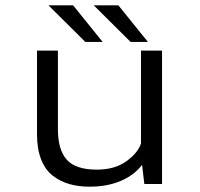

<svg xmlns="http://www.w3.org/2000/svg" viewBox="-20 -691 750 721"><path d="M535.5 -533.5H470.5L332 -671H424.5ZM365.5 -533.5H300.5L162 -671H254.5ZM316.5 10Q274.5 10 240.5 0.2Q206.5 -9.5 178.2 -31.2Q150 -53 134.5 -92.2Q119 -131.5 119 -186V-501H197.5V-206Q197.5 -128 231 -91Q264.5 -54 343.5 -54Q411.5 -54 455 -85.8Q498.5 -117.5 509.5 -152.5V-501H588.5V0H522L513.5 -72Q484.5 -33.5 433.8 -11.8Q383 10 316.5 10Z"/></svg>

Font: League Mono Light
Style: Regular
Weight: 300
Width: 6
Designer: Tyler Finck
Foundry: The League of Moveable Type / Tyler Finck
Version: Version 2.210